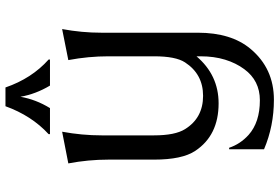

<svg xmlns="http://www.w3.org/2000/svg" viewBox="-178 -624 1012 695"><g transform="rotate(-90 327.5 -276.0)"><path d="M291 -761.7Q291 -761.7 358.9 -761.7Q391.6 -666.5 460 -605.5V-600.6H365.7Q335 -651.9 325.2 -707.5Q315.4 -651.4 284.2 -600.6H189.9V-605.5Q256.8 -667 291 -761.7ZM301.3 9.8Q185.5 9.8 129.4 -74.7Q97.7 -122.1 97.7 -224.1V-389.2Q97.7 -461.9 84 -534.2L198.7 -556.6Q185.5 -484.9 185.5 -413.6V-223.6Q185.5 -147.9 208 -111.8Q248.5 -46.4 328.6 -46.4Q407.2 -46.4 449.7 -111.8Q471.7 -145.5 471.7 -223.6V-388.7Q471.7 -461.4 458 -534.2L570.3 -556.6Q557.1 -485.4 557.1 -414.6V-65.4Q557.1 55.7 498.5 125.5Q427.7 210 314.5 210Q219.2 210 135.3 174.3V47.9H140.6Q153.8 87.9 187 118.2Q232.9 159.2 312.5 159.2Q383.8 159.2 425.3 102.5Q447.3 72.8 459.5 33.2Q471.7 -6.3 471.7 -56.2V-70.3Q403.8 9.8 301.3 9.8Z"/></g></svg>

Font: Classica
Style: Book
Weight: 400
Designer: Wojciech Kalinowski "wmk69" (wmk69@o2.pl)
Foundry: Wojciech Kalinowski "wmk69" (wmk69@o2.pl)
Version: Version 2.1.1; 2021-05-14